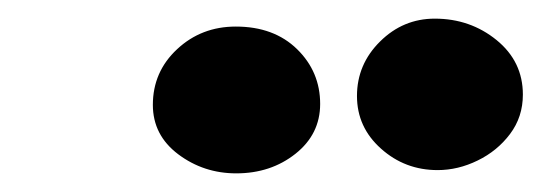

<svg xmlns="http://www.w3.org/2000/svg" viewBox="-20 -775 581 206"><path d="M233.5 -589Q198.5 -589 171.2 -609.5Q144 -630 144 -662.5Q144 -698 170 -722.2Q196 -746.5 233 -746.5Q274 -746.5 298.8 -722.2Q323.5 -698 323.5 -663.5Q323.5 -631 297 -610Q270.5 -589 233.5 -589ZM449.5 -592.5Q414.5 -592.5 388.8 -615.5Q363 -638.5 363 -672Q363 -706 387.8 -730.5Q412.5 -755 446.5 -755Q484.5 -755 512.8 -732Q541 -709 541 -673.5Q541 -649.5 527.2 -631.2Q513.5 -613 492.5 -602.8Q471.5 -592.5 449.5 -592.5Z"/></svg>

Font: Grandstander Thin Black
Style: Italic
Weight: 900
Italic angle: -15°
Version: Version 1.200